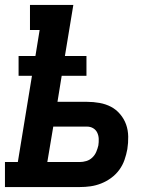

<svg xmlns="http://www.w3.org/2000/svg" viewBox="-24 -755 644 775"><path d="M-4 0V-101H48L105 -449H51V-529H119L136 -634H97V-735H272L238 -529H325V-449H225L208 -344H327Q353 -344 378 -339.5Q403 -335 424 -324Q445 -313 461 -294Q477 -275 485 -252.5Q493 -230 493.5 -204Q494 -178 490 -153Q486 -131 478.5 -109.5Q471 -88 457.5 -69.5Q444 -51 425 -37Q406 -23 384.5 -14.5Q363 -6 341.5 -3Q320 0 298 0ZM167 -101H298Q311 -101 324.5 -105Q338 -109 348.5 -119Q359 -129 364.5 -142Q370 -155 373 -168Q375 -181 374.5 -194.5Q374 -208 368.5 -219.5Q363 -231 352 -237.5Q341 -244 327 -244H191Z"/></svg>

Font: Iosevka Slab Extended Oblique
Style: Bold
Weight: 700
Width: 7
Italic angle: -9°
Monospace: yes
Designer: Belleve Invis
Foundry: Belleve Invis
Version: Version 11.1.1; ttfautohint (v1.8.3)